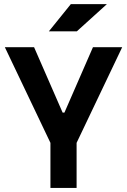

<svg xmlns="http://www.w3.org/2000/svg" viewBox="-20 -926 626 946"><path d="M228.5 0V-222.2L3.9 -693.4H147.9L288.6 -371.1H297.4L438 -693.4H582L357.4 -222.2V0ZM220.7 -771.5 329.1 -905.8H506.8L358.4 -771.5Z"/></svg>

Font: Cascadia Code NF
Style: Bold
Weight: 700
Monospace: yes
Designer: Aaron Bell
Foundry: Saja Typeworks
Version: Version 2404.023; ttfautohint (v1.8.4)